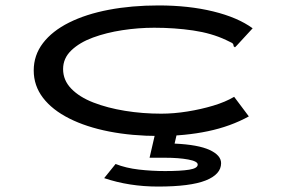

<svg xmlns="http://www.w3.org/2000/svg" viewBox="-20 -489 1040 706"><path d="M565 11Q465 11 381 -5.5Q297 -22 234.5 -53.5Q172 -85 138 -129.5Q104 -174 104 -230Q104 -286 138 -330.5Q172 -375 234 -406Q296 -437 380 -453Q464 -469 563 -469Q674 -469 764 -447Q854 -425 909 -385L851 -322L844 -315L839 -319Q839 -328 832.5 -331.5Q826 -335 811 -342Q758 -367 690 -377Q622 -387 547 -387Q489 -387 430 -378Q371 -369 322 -351Q273 -333 242.5 -304Q212 -275 212 -235Q212 -194 242 -163Q272 -132 323.5 -112Q375 -92 439.5 -81.5Q504 -71 573 -71Q619 -71 669 -79Q719 -87 764 -100.5Q809 -114 841 -133L895 -61Q828 -24 744.5 -6.5Q661 11 565 11ZM561 197Q455 197 363 166L405 114Q443 129 490.5 134.5Q538 140 587 140Q644 140 675.5 135Q707 130 707 116Q707 104 672 97.5Q637 91 586 91H530L551 0H631L622 39Q709 43 751 62.5Q793 82 793 111Q793 152 736.5 174.5Q680 197 561 197Z"/></svg>

Font: Inconsolata UltraExpanded Medium
Style: Regular
Weight: 500
Width: 9
Monospace: yes
Designer: Raph Levien, Cyreal, Brenton Simpson
Foundry: Raph Levien, Cyreal, Google
Version: Version 3.001; ttfautohint (v1.8.2.53-6de2)